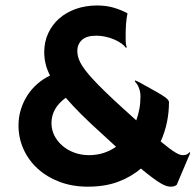

<svg xmlns="http://www.w3.org/2000/svg" viewBox="-20 -682 730 714"><path d="M48.8 -215.8Q48.8 -246.6 57.6 -274.9Q66.4 -303.2 81.8 -327.1Q97.2 -351.1 118.7 -369.9Q140.1 -388.7 166 -400.9Q154.3 -424.3 149.4 -445.3Q144.5 -466.3 144.5 -488.3Q144.5 -526.4 159.2 -558.1Q173.8 -589.8 199.7 -612.8Q225.6 -635.7 261.7 -648.7Q297.9 -661.6 341.3 -661.6Q376.5 -661.6 405 -652.8Q433.6 -644 454.1 -632.3Q452.1 -623.5 450.7 -612.5Q449.2 -601.6 448.5 -590.3Q447.8 -579.1 447.5 -568.1Q447.3 -557.1 447.3 -547.9Q447.3 -534.2 447.5 -527.3Q447.8 -520.5 448.5 -516.8Q449.2 -513.2 449.7 -511.5Q450.2 -509.8 451.2 -506.8L448.7 -503.4Q442.9 -512.2 431.6 -520.3Q420.4 -528.3 405.3 -534.9Q390.1 -541.5 373 -545.4Q356 -549.3 338.4 -549.3Q301.8 -549.3 284.7 -533.4Q267.6 -517.6 267.6 -492.7Q267.6 -482.9 269.8 -472.9Q272 -462.9 278.3 -450.2Q284.7 -437.5 296.4 -421.9Q308.1 -406.2 326.9 -386Q345.7 -365.7 372.6 -339.6Q399.4 -313.5 436 -280.3L486.8 -234.4Q494.1 -254.9 498.3 -276.9Q502.4 -298.8 502.4 -323.7Q502.4 -335 500 -344.2Q497.6 -353.5 494.4 -360.4Q491.2 -367.2 487.8 -371.6Q484.4 -376 482.4 -377.4V-383.3L498 -376Q528.8 -358.9 550 -347.2Q571.3 -335.4 584.2 -327.1Q597.2 -318.8 602.8 -313Q608.4 -307.1 608.4 -302.2Q608.4 -264.2 600.8 -227.5Q593.3 -190.9 577.6 -155.8Q596.7 -140.1 610.1 -130.1Q623.5 -120.1 633.1 -114.5Q642.6 -108.9 648.9 -106.9Q655.3 -105 660.2 -105Q669.9 -105 675.8 -108.4Q681.6 -111.8 685.1 -116.2L687.5 -113.3L637.2 5.4Q633.3 8.3 628.4 10.3Q623.5 12.2 613.8 12.2Q606.9 12.2 598.4 9.5Q589.8 6.8 577.4 -0.5Q564.9 -7.8 547.1 -21Q529.3 -34.2 503.9 -55.2Q467.3 -23.9 418.9 -5.9Q370.6 12.2 306.2 12.2Q249.5 12.2 202.1 -5.6Q154.8 -23.4 120.6 -54.4Q86.4 -85.4 67.6 -127Q48.8 -168.5 48.8 -215.8ZM171.4 -224.1Q171.4 -199.7 182.1 -178.2Q192.9 -156.7 211.7 -140.4Q230.5 -124 256.1 -114.5Q281.7 -105 311 -105Q366.7 -105 411.6 -136.2L358.9 -184.6Q314.5 -224.6 281.7 -257.3Q249 -290 224.6 -318.4Q171.4 -279.8 171.4 -224.1Z"/></svg>

Font: Hammersmith One
Style: Regular
Weight: 400
Designer: Nicole Fally
Foundry: Nicole Fally
Version: Version 1.002